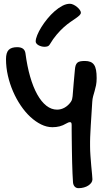

<svg xmlns="http://www.w3.org/2000/svg" viewBox="-20 -648 549 998"><path d="M252.4 13.2Q223.1 13.2 193.8 -1.2Q164.6 -15.6 137.7 -40.5Q110.8 -65.4 87.9 -99.4Q64.9 -133.3 47.9 -172.6Q30.8 -211.9 21 -254.9Q11.2 -297.9 11.2 -340.8Q11.2 -374 24.9 -388.4Q38.6 -402.8 69.3 -402.8Q107.9 -402.8 112.3 -371.1Q121.1 -303.7 136.7 -249.5Q152.3 -195.3 173.6 -157.2Q194.8 -119.1 220.9 -98.6Q247.1 -78.1 276.4 -78.1Q297.4 -78.1 315.9 -88.6Q334.5 -99.1 348.1 -118.2Q353 -125.5 354.7 -132.3Q356.4 -139.2 357.4 -147.9Q359.9 -182.6 363 -216.1Q366.2 -249.5 369.1 -283.2Q370.1 -297.9 373 -307.1Q376 -316.4 381.8 -321.8Q387.7 -327.1 397.2 -329.1Q406.7 -331.1 421.4 -331.1Q438 -331.1 449.7 -326.4Q461.4 -321.8 468.8 -311.3Q476.1 -300.8 479.2 -283.9Q482.4 -267.1 482.4 -242.2Q482.4 -220.7 479.2 -204.8Q476.1 -189 471.9 -175Q467.8 -161.1 464.1 -147.7Q460.4 -134.3 459.5 -118.2Q457 -77.6 455.1 -48.1Q453.1 -18.6 451.9 2.4Q450.7 23.4 450 38.6Q449.2 53.7 448.7 65.7Q448.2 77.6 448.2 88.4Q448.2 99.1 448.2 111.8Q448.2 134.8 450.2 161.9Q452.1 189 454.3 213.9Q456.5 238.8 458.5 257.8Q460.4 276.9 460.4 284.2Q460.4 293.5 454.6 301.8Q448.7 310.1 439 316.4Q429.2 322.8 416 326.4Q402.8 330.1 388.2 330.1Q375.5 330.1 367.9 321.5Q360.4 313 359.4 298.8Q357.9 280.3 356.9 253.7Q356 227.1 355 197Q354 167 353.8 136Q353.5 105 353 78.4Q352.5 51.8 352.5 31.7Q352.5 11.7 352.5 2.9Q352.5 -5.9 350.6 -9.5Q348.6 -13.2 343.3 -13.2Q340.3 -13.2 335.4 -11.5Q330.6 -9.8 324.2 -5.9Q307.1 4.4 289.6 8.8Q272 13.2 252.4 13.2ZM400.4 -582.5Q400.4 -575.2 393.3 -568.4Q386.2 -561.5 374.3 -553.2Q362.3 -544.9 346.2 -533.9Q330.1 -522.9 312.3 -507.1Q294.4 -491.2 275.4 -469Q256.3 -446.8 238.3 -416.5Q234.4 -409.7 227.3 -407.2Q220.2 -404.8 211.4 -404.8Q203.1 -404.8 195.1 -407Q187 -409.2 180.4 -412.8Q173.8 -416.5 169.7 -421.6Q165.5 -426.8 165.5 -432.6Q165.5 -445.8 173.6 -465.6Q181.6 -485.4 195.1 -507.1Q208.5 -528.8 226.3 -550.5Q244.1 -572.3 263.9 -589.6Q283.7 -606.9 304 -617.7Q324.2 -628.4 343.3 -628.4Q352.1 -628.4 362.1 -623.5Q372.1 -618.7 380.6 -611.6Q389.2 -604.5 394.8 -596.4Q400.4 -588.4 400.4 -582.5Z"/></svg>

Font: Gochi Hand Cyrillic
Style: Regular
Weight: 400
Designer: Juan Pablo del Peral; Denis Ignatov
Foundry: Juan Pablo del Peral; Denis Ignatov
Version: Version 1.00 June 29, 2018, initial release